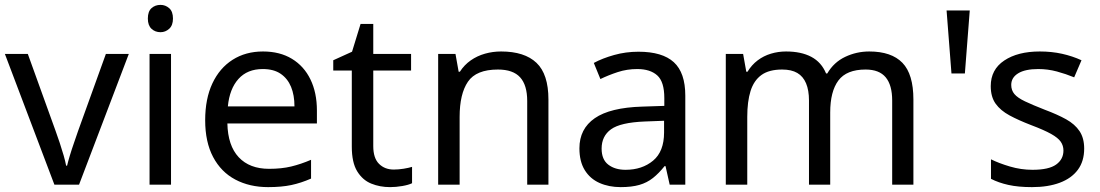

<svg xmlns="http://www.w3.org/2000/svg" viewBox="-20 -757 4509 787"><path d="M203 0 0 -536H94L208 -220Q216 -198 225 -171Q234 -144 241 -119.5Q248 -95 251 -78H255Q259 -95 266.5 -120Q274 -145 283.5 -172Q293 -199 300 -220L414 -536H508L304 0Z M681 -536V0H593V-536ZM638 -737Q658 -737 673.5 -723.5Q689 -710 689 -681Q689 -653 673.5 -639Q658 -625 638 -625Q616 -625 601 -639Q586 -653 586 -681Q586 -710 601 -723.5Q616 -737 638 -737Z M1058 -546Q1127 -546 1176.5 -516Q1226 -486 1252.5 -431.5Q1279 -377 1279 -304V-251H912Q914 -160 958.5 -112.5Q1003 -65 1083 -65Q1134 -65 1173.5 -74.5Q1213 -84 1255 -102V-25Q1214 -7 1174 1.5Q1134 10 1079 10Q1003 10 944.5 -21Q886 -52 853.5 -113.5Q821 -175 821 -264Q821 -352 850.5 -415Q880 -478 933.5 -512Q987 -546 1058 -546ZM1057 -474Q994 -474 957.5 -433.5Q921 -393 914 -321H1187Q1187 -367 1173 -401Q1159 -435 1130.5 -454.5Q1102 -474 1057 -474Z M1594 -62Q1614 -62 1635 -65.5Q1656 -69 1669 -73V-6Q1655 1 1629 5.5Q1603 10 1579 10Q1537 10 1501.5 -4.5Q1466 -19 1444 -55Q1422 -91 1422 -156V-468H1346V-510L1423 -545L1458 -659H1510V-536H1665V-468H1510V-158Q1510 -109 1533.5 -85.5Q1557 -62 1594 -62Z M2034 -546Q2130 -546 2179 -499.5Q2228 -453 2228 -349V0H2141V-343Q2141 -408 2112 -440Q2083 -472 2021 -472Q1932 -472 1898 -422Q1864 -372 1864 -278V0H1776V-536H1847L1860 -463H1865Q1883 -491 1909.5 -509.5Q1936 -528 1968 -537Q2000 -546 2034 -546Z M2597 -545Q2695 -545 2742 -502Q2789 -459 2789 -365V0H2725L2708 -76H2704Q2681 -47 2656.5 -27.5Q2632 -8 2600.5 1Q2569 10 2524 10Q2476 10 2437.5 -7Q2399 -24 2377 -59.5Q2355 -95 2355 -149Q2355 -229 2418 -272.5Q2481 -316 2612 -320L2703 -323V-355Q2703 -422 2674 -448Q2645 -474 2592 -474Q2550 -474 2512 -461.5Q2474 -449 2441 -433L2414 -499Q2449 -518 2497 -531.5Q2545 -545 2597 -545ZM2623 -259Q2523 -255 2484.5 -227Q2446 -199 2446 -148Q2446 -103 2473.5 -82Q2501 -61 2544 -61Q2612 -61 2657 -98.5Q2702 -136 2702 -214V-262Z M3543 -546Q3634 -546 3679 -499.5Q3724 -453 3724 -349V0H3637V-345Q3637 -408 3610.5 -440Q3584 -472 3528 -472Q3450 -472 3416.5 -427Q3383 -382 3383 -296V0H3296V-345Q3296 -387 3284 -415.5Q3272 -444 3248 -458Q3224 -472 3186 -472Q3132 -472 3101 -449.5Q3070 -427 3056.5 -384Q3043 -341 3043 -278V0H2955V-536H3026L3039 -463H3044Q3061 -491 3085.5 -509.5Q3110 -528 3140 -537Q3170 -546 3202 -546Q3264 -546 3305.5 -524Q3347 -502 3366 -456H3371Q3398 -502 3444.5 -524Q3491 -546 3543 -546Z M3955 -714 3935 -456H3880L3860 -714Z M4424 -148Q4424 -96 4398 -61Q4372 -26 4324 -8Q4276 10 4210 10Q4154 10 4113.5 1Q4073 -8 4042 -24V-104Q4074 -88 4119.5 -74.5Q4165 -61 4212 -61Q4279 -61 4309 -82.5Q4339 -104 4339 -140Q4339 -160 4328 -176Q4317 -192 4288.5 -208Q4260 -224 4207 -244Q4155 -264 4118 -284Q4081 -304 4061 -332Q4041 -360 4041 -404Q4041 -472 4096.5 -509Q4152 -546 4242 -546Q4291 -546 4333.5 -536.5Q4376 -527 4413 -510L4383 -440Q4349 -454 4312 -464Q4275 -474 4236 -474Q4182 -474 4153.5 -456.5Q4125 -439 4125 -409Q4125 -387 4138 -371.5Q4151 -356 4181.5 -341.5Q4212 -327 4263 -307Q4314 -288 4350 -268Q4386 -248 4405 -219.5Q4424 -191 4424 -148Z"/></svg>

Font: Noto Sans Myanmar
Style: Regular
Weight: 400
Designer: Monotype Design Team
Foundry: Monotype Imaging Inc.
Version: Version 2.107